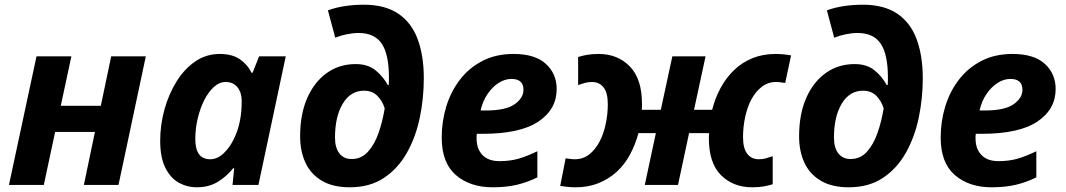

<svg xmlns="http://www.w3.org/2000/svg" viewBox="-20 -785 4526 815"><path d="M18 0 135 -546H283L238 -336H408L452 -546H599L483 0H336L383 -225H214L166 0Z M814 10Q774 10 739 -9.5Q704 -29 682 -72.5Q660 -116 660 -188Q660 -255 678 -320Q696 -385 729 -438.5Q762 -492 808.5 -524Q855 -556 913 -556Q965 -556 997.5 -534Q1030 -512 1048 -476H1052L1080 -546H1193L1077 0H967L974 -71H970Q941 -35 903.5 -12.5Q866 10 814 10ZM872 -109Q902 -109 928 -133Q954 -157 972.5 -194.5Q991 -232 999 -275Q1006 -311 1006 -357Q1006 -392 988 -414.5Q970 -437 938 -437Q911 -437 887.5 -415.5Q864 -394 846.5 -359Q829 -324 819 -281Q809 -238 809 -195Q809 -109 872 -109Z M1465 10Q1392 10 1345 -18.5Q1298 -47 1276 -95.5Q1254 -144 1254 -206Q1254 -300 1284 -368.5Q1314 -437 1367 -475Q1420 -513 1490 -513Q1541 -513 1573.5 -487Q1606 -461 1626 -424H1630Q1631 -432 1631 -441.5Q1631 -451 1631 -456Q1631 -554 1600.5 -599.5Q1570 -645 1502 -645Q1479 -645 1452 -639.5Q1425 -634 1403 -625L1372 -741Q1404 -753 1443 -759Q1482 -765 1525 -765Q1614 -765 1670.5 -727Q1727 -689 1753 -618.5Q1779 -548 1779 -453Q1779 -368 1762 -286Q1745 -204 1707.5 -137Q1670 -70 1610 -30Q1550 10 1465 10ZM1473 -110Q1514 -110 1542 -141Q1570 -172 1587 -221Q1604 -270 1613 -325Q1603 -357 1581.5 -378.5Q1560 -400 1525 -400Q1468 -400 1435 -345Q1402 -290 1402 -201Q1402 -158 1420.5 -134Q1439 -110 1473 -110Z M2071 10Q1975 10 1915 -42Q1855 -94 1855 -201Q1855 -270 1874.5 -333.5Q1894 -397 1932.5 -447Q1971 -497 2028 -526.5Q2085 -556 2160 -556Q2251 -556 2297 -514Q2343 -472 2343 -407Q2343 -321 2265.5 -269Q2188 -217 2029 -217H2004Q2003 -211 2003 -206.5Q2003 -202 2003 -197Q2003 -153 2028 -127Q2053 -101 2100 -101Q2143 -101 2178 -110.5Q2213 -120 2261 -143V-32Q2218 -11 2173.5 -0.5Q2129 10 2071 10ZM2020 -316H2042Q2127 -316 2164.5 -342.5Q2202 -369 2202 -404Q2202 -450 2151 -450Q2123 -450 2096.5 -433Q2070 -416 2049.5 -386Q2029 -356 2020 -316Z M2381 -113Q2391 -112 2400 -110.5Q2409 -109 2420 -109Q2455 -109 2481 -129.5Q2507 -150 2524.5 -183Q2542 -216 2551 -258Q2560 -300 2560 -343Q2560 -391 2542 -414Q2524 -437 2493 -437Q2476 -437 2462.5 -433Q2449 -429 2434 -424V-543Q2449 -548 2470.5 -552Q2492 -556 2521 -556Q2602 -556 2653.5 -503Q2705 -450 2705 -345Q2705 -338 2705 -331.5Q2705 -325 2704 -319H2785L2834 -546H2975L2926 -319H3003Q3016 -370 3039.5 -413Q3063 -456 3096.5 -488Q3130 -520 3174 -538Q3218 -556 3272 -556Q3293 -556 3309.5 -554Q3326 -552 3338 -550L3313 -433Q3303 -434 3294 -435.5Q3285 -437 3274 -437Q3240 -437 3213.5 -416.5Q3187 -396 3169.5 -363Q3152 -330 3143 -288Q3134 -246 3134 -203Q3134 -155 3152 -132Q3170 -109 3201 -109Q3218 -109 3231.5 -113Q3245 -117 3260 -122V-3Q3245 2 3223.5 6Q3202 10 3173 10Q3092 10 3040.5 -41.5Q2989 -93 2989 -198Q2989 -205 2989.5 -211.5Q2990 -218 2990 -220H2905L2858 0H2717L2764 -220H2690Q2677 -171 2654 -128.5Q2631 -86 2597.5 -55.5Q2564 -25 2520.5 -7.5Q2477 10 2424 10Q2403 10 2386.5 8Q2370 6 2358 4Z M3583 10Q3510 10 3463 -18.5Q3416 -47 3394 -95.5Q3372 -144 3372 -206Q3372 -300 3402 -368.5Q3432 -437 3485 -475Q3538 -513 3608 -513Q3659 -513 3691.5 -487Q3724 -461 3744 -424H3748Q3749 -432 3749 -441.5Q3749 -451 3749 -456Q3749 -554 3718.5 -599.5Q3688 -645 3620 -645Q3597 -645 3570 -639.5Q3543 -634 3521 -625L3490 -741Q3522 -753 3561 -759Q3600 -765 3643 -765Q3732 -765 3788.5 -727Q3845 -689 3871 -618.5Q3897 -548 3897 -453Q3897 -368 3880 -286Q3863 -204 3825.5 -137Q3788 -70 3728 -30Q3668 10 3583 10ZM3591 -110Q3632 -110 3660 -141Q3688 -172 3705 -221Q3722 -270 3731 -325Q3721 -357 3699.5 -378.5Q3678 -400 3643 -400Q3586 -400 3553 -345Q3520 -290 3520 -201Q3520 -158 3538.5 -134Q3557 -110 3591 -110Z M4189 10Q4093 10 4033 -42Q3973 -94 3973 -201Q3973 -270 3992.5 -333.5Q4012 -397 4050.5 -447Q4089 -497 4146 -526.5Q4203 -556 4278 -556Q4369 -556 4415 -514Q4461 -472 4461 -407Q4461 -321 4383.5 -269Q4306 -217 4147 -217H4122Q4121 -211 4121 -206.5Q4121 -202 4121 -197Q4121 -153 4146 -127Q4171 -101 4218 -101Q4261 -101 4296 -110.5Q4331 -120 4379 -143V-32Q4336 -11 4291.5 -0.5Q4247 10 4189 10ZM4138 -316H4160Q4245 -316 4282.5 -342.5Q4320 -369 4320 -404Q4320 -450 4269 -450Q4241 -450 4214.5 -433Q4188 -416 4167.5 -386Q4147 -356 4138 -316Z"/></svg>

Font: BC Sans
Style: Bold Italic
Weight: 700
Italic angle: -12°
Designer: Monotype Design Team
Province of B.C.
Foundry: Monotype Imaging Inc.
Version: Version 2.000;GOOG;noto-source:20170915:90ef993387c0